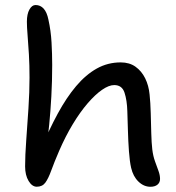

<svg xmlns="http://www.w3.org/2000/svg" viewBox="-20 -729 693 757"><path d="M573.2 7.4Q547 7.4 525.9 -13Q504.8 -33.4 497 -67.4Q491.4 -91.8 488.4 -132.4Q485.4 -173 484.3 -216.3Q483.2 -259.6 482 -290.8Q480.8 -333.4 471 -363.5Q461.2 -393.6 430.4 -393.6Q409.4 -393.6 382.4 -374.9Q355.4 -356.2 325.7 -321.8Q296 -287.4 267.2 -239.8Q238.4 -192.2 213.2 -134.2Q193.4 -88.2 182 -56.6Q170.6 -25 158.8 -8.9Q147 7.2 125 7.2Q106.4 7.2 92.7 -15.6Q79 -38.4 79 -73Q79 -115.4 83.4 -175.5Q87.8 -235.6 92.1 -301Q96.4 -366.4 96.4 -423.2Q96.4 -472.2 94 -514.2Q91.6 -556.2 88.8 -589.1Q86 -622 86 -643.6Q86 -673.6 96 -691.4Q106 -709.2 120 -709.2Q139.4 -709.2 152.2 -694.9Q165 -680.6 170.8 -652Q180.6 -608 183.2 -561.5Q185.8 -515 185.8 -473Q185.8 -409.4 182.4 -348.6Q179 -287.8 174.1 -238.5Q169.2 -189.2 165.3 -157.9Q161.4 -126.6 160.4 -121.8L141.4 -140.8Q173.6 -218.2 207.7 -281.1Q241.8 -344 280 -389.3Q318.2 -434.6 361.6 -458.8Q405 -483 455.8 -483Q490.6 -483 514.5 -465.8Q538.4 -448.6 552.4 -420.2Q566.4 -391.8 569.8 -356.4Q573.2 -324.2 574.3 -283.4Q575.4 -242.6 576.4 -204.2Q577.4 -165.8 580.4 -140Q583.6 -113.8 591.2 -92.8Q598.8 -71.8 604.9 -55Q611 -38.2 611 -23.6Q611 -9.2 600.8 -0.9Q590.6 7.4 573.2 7.4Z"/></svg>

Font: Shantell Sans Light
Style: Regular
Weight: 300
Designer: Stephen Nixon, Anya Danilova, Shantell Martin
Foundry: Arrow Type
Version: Version 1.011;[c5ecc13dd]